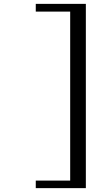

<svg xmlns="http://www.w3.org/2000/svg" viewBox="-20 -874 490 993"><path d="M424 99H165V60H343V-814H165V-854H424Z"/></svg>

Font: Kaisei Tokumin Medium
Style: Regular
Weight: 500
Designer: Font-Kai, 金井和夫
Foundry: KAZUO KANAI
Version: Version 5.003